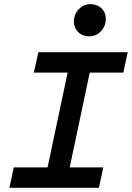

<svg xmlns="http://www.w3.org/2000/svg" viewBox="-20 -900 632 920"><path d="M25 0 46 -98H208L304 -552H142L164 -650H592L571 -552H410L314 -98H475L454 0ZM407 -726Q375 -726 354.5 -746.5Q334 -767 334 -796Q334 -832 357.5 -856Q381 -880 414 -880Q446 -880 466.5 -860Q487 -840 487 -810Q487 -775 464 -750.5Q441 -726 407 -726Z"/></svg>

Font: Sometype Mono SemiBold
Style: Italic
Weight: 600
Italic angle: -12°
Designer: Ryoichi Tsunekawa
Foundry: Dharma Type
Version: Version 1.001